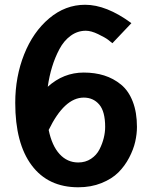

<svg xmlns="http://www.w3.org/2000/svg" viewBox="-20 -771 653 805"><path d="M331.1 -466.8Q377.9 -466.8 416.7 -454.6Q455.6 -442.4 487.3 -416.5Q519 -390.6 536.6 -345.2Q554.2 -299.8 554.2 -238.8Q554.2 -209 546.9 -176.8Q539.6 -144.5 521.5 -109.9Q503.4 -75.2 476.3 -48.1Q449.2 -21 405.5 -3.4Q361.8 14.2 308.1 14.2Q181.6 14.2 112.8 -77.9Q43.9 -169.9 43.9 -339.8Q43.9 -449.2 81.3 -543.2Q118.7 -637.2 186.3 -694.1Q253.9 -751 336.9 -751Q425.8 -751 529.8 -674.8Q530.3 -674.3 530.8 -673.8L451.2 -589.8Q444.3 -595.7 432.9 -604.5Q421.4 -613.3 391.8 -627.7Q362.3 -642.1 339.8 -642.1Q305.2 -642.1 276.6 -621.3Q248 -600.6 229.2 -565.2Q210.4 -529.8 198.5 -490.7Q186.5 -451.7 180.2 -407.2Q246.1 -466.8 331.1 -466.8ZM308.1 -89.8Q338.4 -89.8 361.6 -105.2Q384.8 -120.6 397 -144.5Q409.2 -168.5 415 -192.4Q420.9 -216.3 420.9 -238.8Q420.9 -303.7 396 -332.8Q371.1 -361.8 331.1 -361.8Q250 -361.8 184.1 -226.1Q197.8 -159.7 230 -124.8Q262.2 -89.8 308.1 -89.8Z"/></svg>

Font: Junction Bold
Style: Bold
Weight: 700
Designer: Caroline Hadilaksono
Foundry: Caroline Hadilaksono
Version: Version 001.001